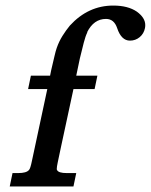

<svg xmlns="http://www.w3.org/2000/svg" viewBox="-20 -670 542 690"><path d="M320 -350H244L199 -141Q191 -103 187.5 -86.5Q184 -70 184 -63Q184 -60 185 -59Q190 -48 220 -48H254L244 0H15L25 -48H45Q75 -48 84 -59Q89 -63 95 -93L150 -350H81L91 -398H160L164 -418Q171 -447 175.5 -467Q180 -487 184 -498Q192 -521 204.5 -541Q217 -561 231 -578Q297 -650 387 -650Q440 -650 472 -628Q502 -606 502 -580Q502 -574 501 -569Q497 -549 482 -536.5Q467 -524 447 -524Q416 -524 401 -569Q390 -602 361 -602Q317 -602 293 -554H294Q287 -540 281 -516.5Q275 -493 267 -460L254 -398H330Z"/></svg>

Font: New Athena Unicode
Style: Bold Italic
Weight: 700
Designer: J. Rusten 1997; rev. by R. Hancock 2001, 2002, rev. by D. Mastronarde 2002-2021
Foundry: Society for Classical Studies (formerly American Philological Association)
Version: Version 5.008